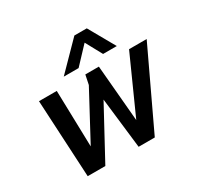

<svg xmlns="http://www.w3.org/2000/svg" viewBox="-148 -850 1043 1019"><g transform="rotate(-30 373.5 -341.0)"><path d="M266 -521 424 -682H500L591 -521H507L452 -622L357 -521ZM112 0 87 -474H196L205 -129L359 -416L371 -474H454L484 -129L639 -474H747L523 0H424L388 -310L220 0Z"/></g></svg>

Font: Kanit
Style: Italic
Weight: 400
Italic angle: -12°
Designer: Katatrad Team
Foundry: CadsonDemak
Version: Version 2.000; ttfautohint (v1.8.3)